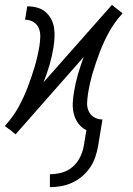

<svg xmlns="http://www.w3.org/2000/svg" viewBox="-25 -546 545 789"><path d="M180 223V170Q204 170 228.5 163.5Q253 157 272.5 140.5Q292 124 303.5 101Q315 78 319 55L330 -11Q310 -21 297 -38.5Q284 -56 278.5 -77.5Q273 -99 274 -122Q275 -145 279 -168Q285 -205 295.5 -241Q306 -277 319 -312L39 6L18 -11L-5 -28L-2 -32Q29 -66 51 -106Q73 -146 89 -188Q105 -230 117.5 -272Q130 -314 137 -357Q140 -376 140.5 -395Q141 -414 134.5 -430Q128 -446 112.5 -455.5Q97 -465 78 -465L87 -520Q107 -520 126.5 -515Q146 -510 160.5 -498Q175 -486 184.5 -469Q194 -452 197 -432.5Q200 -413 199 -392.5Q198 -372 195 -352Q189 -315 178.5 -279Q168 -243 154 -208L435 -526L456 -509L478 -492L476 -488Q445 -454 423 -414Q401 -374 385 -332Q369 -290 356.5 -248Q344 -206 337 -163Q334 -144 333 -125Q332 -106 339 -90Q346 -74 361.5 -64.5Q377 -55 396 -55L378 55Q374 77 366.5 99.5Q359 122 345 142.5Q331 163 312 179Q293 195 271 205Q249 215 226 219Q203 223 180 223Z"/></svg>

Font: Iosevka Light Oblique
Style: Regular
Weight: 300
Italic angle: -9°
Monospace: yes
Designer: Belleve Invis
Foundry: Belleve Invis
Version: Version 32.5.0; ttfautohint (v1.8.4)